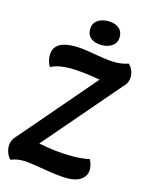

<svg xmlns="http://www.w3.org/2000/svg" viewBox="-154 -930 789 1026"><g transform="rotate(15 241.0 -417.0)"><path d="M184 -555Q117 -555 77 -533Q60 -562 60 -594Q60 -675 178 -675Q219 -675 295 -661Q303 -660 339 -654Q375 -648 405 -648Q445 -648 479 -660Q492 -649 500 -631Q508 -613 508 -595Q508 -560 481 -535L128 -124Q223 -104 313 -104Q368 -104 411 -113Q425 -83 425 -61Q425 -25 397 -4Q369 17 318 17Q272 17 180 1Q150 -4 119.5 -8.5Q89 -13 68 -13Q32 -13 2 0Q-10 -10 -18 -29.5Q-26 -49 -26 -68Q-26 -103 1 -129L351 -537Q250 -555 184 -555ZM396 -785Q396 -753 372.5 -735.5Q349 -718 312 -718Q276 -718 254 -735Q232 -752 232 -783Q232 -816 255.5 -833.5Q279 -851 316 -851Q352 -851 374 -833.5Q396 -816 396 -785Z"/></g></svg>

Font: Sansita Medium Italic
Style: Regular
Weight: 500
Italic angle: -11°
Designer: Pablo Cosgaya
Foundry: Omnibus-Type
Version: Version 1.006